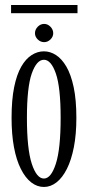

<svg xmlns="http://www.w3.org/2000/svg" viewBox="-20 -732 352 763"><path d="M154.5 11Q127.5 11 104 -7.2Q80.5 -25.5 62.8 -60.8Q45 -96 35.5 -147Q26 -198 26 -263.5Q26 -335 36.2 -385.5Q46.5 -436 64.5 -467.2Q82.5 -498.5 105.8 -513.2Q129 -528 154.5 -528Q179.5 -528 202.5 -513.2Q225.5 -498.5 243.8 -467.2Q262 -436 272.8 -385.5Q283.5 -335 283.5 -263.5Q283.5 -198 273.5 -147Q263.5 -96 245.8 -60.8Q228 -25.5 204.5 -7.2Q181 11 154.5 11ZM154.5 -22.5Q183 -22.5 202 -81.5Q221 -140.5 221 -263.5Q221 -385 202 -439.8Q183 -494.5 154.5 -494.5Q125.5 -494.5 106.2 -439.8Q87 -385 87 -263.5Q87 -140.5 106.2 -81.5Q125.5 -22.5 154.5 -22.5ZM155.5 -564.5Q141 -564.5 130 -575.2Q119 -586 119 -600Q119 -614.5 130 -625.8Q141 -637 155.5 -637Q169.5 -637 180.5 -625.8Q191.5 -614.5 191.5 -600Q191.5 -586 180.5 -575.2Q169.5 -564.5 155.5 -564.5ZM24 -679.5V-712H288V-679.5Z"/></svg>

Font: Imbue Thin 10pt Light
Style: Regular
Weight: 300
Version: Version 1.102